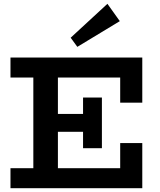

<svg xmlns="http://www.w3.org/2000/svg" viewBox="-20 -988 838 1008"><path d="M35 0V-105H611V-237H727V0ZM155 -58V-620H284V-58ZM206 -296V-390H471V-296ZM416 -210V-476H515V-210ZM611 -449V-581H35V-686H727V-449ZM386 -742 351 -790 544 -968 609 -877Z"/></svg>

Font: BioRhyme
Style: Bold
Weight: 700
Designer: Aoife Mooney
Foundry: Aoife Mooney Type
Version: Version 1.600;gftools[0.9.33]